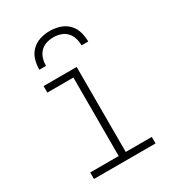

<svg xmlns="http://www.w3.org/2000/svg" viewBox="-179 -843 858 945"><g transform="rotate(-30 250.0 -370.0)"><path d="M425 0H75V-37H237V-483H89V-520H277V-37H425ZM111 -600Q111 -628 119 -655.5Q127 -683 147 -703Q167 -723 194.5 -731.5Q222 -740 250 -740Q278 -740 305.5 -731.5Q333 -723 353 -703Q373 -683 381 -655.5Q389 -628 389 -600H351Q351 -621 345 -641Q339 -661 325 -676Q311 -691 291 -697.5Q271 -704 250 -704Q229 -704 209 -697.5Q189 -691 175 -676Q161 -661 155 -641Q149 -621 149 -600Z"/></g></svg>

Font: Iosevka Term Curly Extralight
Style: Regular
Weight: 200
Designer: Belleve Invis
Foundry: Belleve Invis
Version: Version 32.3.0